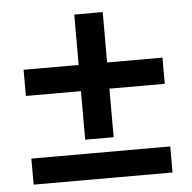

<svg xmlns="http://www.w3.org/2000/svg" viewBox="-46 -666 672 672"><g transform="rotate(-5 290.0 -330.0)"><path d="M339 -620.5V-443.5H533.5V-351.5H339V-181H239V-351.5H45.5V-443.5H239V-620.5ZM45.5 -131.5H533.5V-40H45.5Z"/></g></svg>

Font: LatoHex
Style: Bold
Weight: 700
Designer: Lukasz Dziedzic
Foundry: tyPoland Lukasz Dziedzic
Version: Version 1.104; Western+Polish opensource